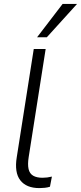

<svg xmlns="http://www.w3.org/2000/svg" viewBox="-20 -956 415 984"><path d="M182 8Q115 8 84 -32Q53 -72 66 -151L153 -705H214L127 -151Q121 -113 126.5 -89.5Q132 -66 150 -55.5Q168 -45 198 -45Q210 -45 222 -46.5Q234 -48 246 -51L236 1Q224 5 209.5 6.5Q195 8 182 8ZM170 -765 301 -936H375L220 -765Z"/></svg>

Font: Nunito Sans 12pt Light
Style: Italic
Weight: 300
Italic angle: -9°
Designer: Vernon Adams
Foundry: Vernon Adams
Version: Version 3.101;gftools[0.9.27]